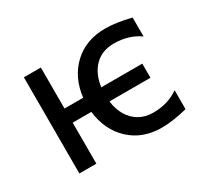

<svg xmlns="http://www.w3.org/2000/svg" viewBox="-84 -464 628 588"><g transform="rotate(-30 230.0 -170.0)"><path d="M430 -8Q378 5 340 5Q272 5 228 -36Q184 -77 176 -145H110V0H50V-340H110V-195H176Q184 -263 228 -304Q272 -345 340 -345Q378 -345 430 -332V-265Q392 -292 340 -292Q298 -292 272 -266Q246 -240 240 -195H385V-145H240Q244 -115 257 -93.5Q270 -72 291 -60Q312 -48 340 -48Q392 -48 430 -75Z"/></g></svg>

Font: Glametrix
Style: Regular
Weight: 500
Designer: gluk
Foundry: gluk
Version: Version 0.40